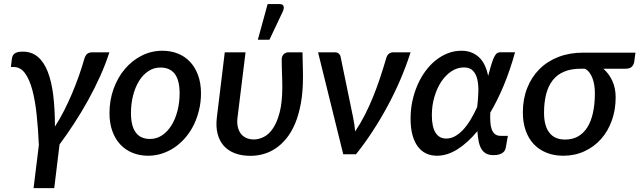

<svg xmlns="http://www.w3.org/2000/svg" viewBox="-20 -772 3200 961"><path d="M527.5 -510Q508 -450 480.8 -389.5Q453.5 -329 420.8 -270Q388 -211 351.8 -155.2Q315.5 -99.5 278 -49L251.5 169.5H148L174.5 -46Q171 -126.5 163.5 -197.5Q156 -268.5 141.8 -321.8Q127.5 -375 105 -405.8Q82.5 -436.5 49 -436.5H34.5L39 -474.5Q40 -483.5 42.8 -490.5Q45.5 -497.5 51.5 -502.8Q57.5 -508 67.8 -510.8Q78 -513.5 94 -513.5Q138.5 -513.5 169.2 -487.5Q200 -461.5 219 -413Q238 -364.5 246.5 -295Q255 -225.5 255 -138.5Q279 -175.5 300.2 -217.2Q321.5 -259 340 -302.5Q358.5 -346 374 -389.8Q389.5 -433.5 401.5 -475.5Q407 -495 416.5 -502.5Q426 -510 440.5 -510Z M731 -76.5Q764.5 -76.5 792 -95.2Q819.5 -114 838.8 -145.5Q858 -177 868.5 -218.2Q879 -259.5 879 -304.5Q879 -370.5 854.8 -402.2Q830.5 -434 783 -434Q749 -434 721.8 -415.5Q694.5 -397 675.5 -366Q656.5 -335 646 -293.5Q635.5 -252 635.5 -206.5Q635.5 -76.5 731 -76.5ZM721.5 7.5Q679.5 7.5 644 -6.8Q608.5 -21 582.8 -48.2Q557 -75.5 542.5 -115.2Q528 -155 528 -205.5Q528 -271 548.8 -328Q569.5 -385 605.5 -427.2Q641.5 -469.5 689.8 -493.8Q738 -518 793 -518Q835 -518 870.5 -503.8Q906 -489.5 931.5 -462.2Q957 -435 971.5 -395.2Q986 -355.5 986 -305Q986 -262 976.5 -222Q967 -182 950 -147.2Q933 -112.5 908.8 -84Q884.5 -55.5 855.2 -35.2Q826 -15 792 -3.8Q758 7.5 721.5 7.5Z M1494 -510Q1494.5 -496.5 1494.8 -479.5Q1495 -462.5 1495.5 -445.5Q1496 -428.5 1496.2 -413.2Q1496.5 -398 1496.5 -387.5Q1496.5 -313.5 1486 -255.5Q1475.5 -197.5 1457 -153.5Q1438.5 -109.5 1413.2 -78.8Q1388 -48 1359 -28.8Q1330 -9.5 1298 -0.8Q1266 8 1234 8Q1188 8 1154 -5.5Q1120 -19 1098.5 -44Q1077 -69 1068.5 -104.8Q1060 -140.5 1065.5 -185L1105 -510H1209L1169 -185Q1165.5 -158.5 1170 -138Q1174.5 -117.5 1185.2 -103.2Q1196 -89 1212.8 -81.5Q1229.5 -74 1251 -74Q1275 -74 1300.2 -86.5Q1325.5 -99 1346 -129Q1366.5 -159 1379.8 -209.5Q1393 -260 1393 -336.5Q1393 -351 1392.5 -368.5Q1392 -386 1391.5 -404.2Q1391 -422.5 1390.5 -440.8Q1390 -459 1390 -475Q1390 -484.5 1393.2 -491Q1396.5 -497.5 1401.2 -501.8Q1406 -506 1411.5 -508Q1417 -510 1422.5 -510ZM1270.5 -573 1319.5 -751.5H1380.5Q1395 -751.5 1399 -741.8Q1403 -732 1396 -715.5L1328.5 -573Z M2035 -510Q2013 -441.5 1983.8 -373.2Q1954.5 -305 1919.2 -239.8Q1884 -174.5 1844.2 -113.8Q1804.5 -53 1762 0H1698L1572 -510H1657Q1668.5 -510 1675.8 -503.8Q1683 -497.5 1684.5 -489L1747 -186Q1751 -167.5 1753.5 -149.8Q1756 -132 1757.5 -114Q1783.5 -152.5 1806 -196.5Q1828.5 -240.5 1847.5 -287.5Q1866.5 -334.5 1882.5 -382.8Q1898.5 -431 1912.5 -478.5Q1917 -496 1926.5 -503Q1936 -510 1946.5 -510Z M2214 -78.5Q2235.5 -78.5 2256.2 -89.5Q2277 -100.5 2296.5 -121Q2316 -141.5 2334 -170.8Q2352 -200 2368.5 -236.5Q2373 -274.5 2374.2 -310.2Q2375.5 -346 2369.2 -373.8Q2363 -401.5 2347.2 -418Q2331.5 -434.5 2301.5 -434.5Q2269 -434.5 2240 -415.5Q2211 -396.5 2189.2 -364Q2167.5 -331.5 2154.5 -288Q2141.5 -244.5 2141.5 -195.5Q2141.5 -137.5 2159.8 -108Q2178 -78.5 2214 -78.5ZM2558 -510.5Q2534 -423.5 2502.5 -347.2Q2471 -271 2434 -208.5Q2433 -183.5 2434.2 -162.2Q2435.5 -141 2441 -125.2Q2446.5 -109.5 2457.2 -100.8Q2468 -92 2487 -92H2522L2511.5 -32.5Q2510 -26 2506.8 -19.5Q2503.5 -13 2496.5 -7.8Q2489.5 -2.5 2478.2 1Q2467 4.5 2450 4.5Q2429 4.5 2414.5 -2.8Q2400 -10 2390.5 -25Q2381 -40 2376.2 -62.5Q2371.5 -85 2369.5 -115.5Q2321 -57 2269.8 -24.8Q2218.5 7.5 2167 7.5Q2137.5 7.5 2113.2 -3.8Q2089 -15 2071.5 -38.2Q2054 -61.5 2044.5 -96.2Q2035 -131 2035 -178.5Q2035 -224 2044.2 -266.8Q2053.5 -309.5 2070 -347.2Q2086.5 -385 2109.8 -416.5Q2133 -448 2161.2 -470.5Q2189.5 -493 2221.8 -505.5Q2254 -518 2289 -518Q2319.5 -518 2342.2 -508.2Q2365 -498.5 2381.2 -481.8Q2397.5 -465 2407.8 -442Q2418 -419 2423.5 -392.5L2427.5 -407.5Q2436.5 -441 2443.2 -461.2Q2450 -481.5 2456.5 -492.5Q2463 -503.5 2469.8 -507Q2476.5 -510.5 2485 -510.5Z M2886.5 -428Q2838 -428 2803.2 -413.2Q2768.5 -398.5 2746.2 -370Q2724 -341.5 2713.5 -300.5Q2703 -259.5 2703 -207Q2703 -142.5 2729.5 -108Q2756 -73.5 2808.5 -73.5Q2845.5 -73.5 2873.2 -89.2Q2901 -105 2919.8 -134.8Q2938.5 -164.5 2948 -207.8Q2957.5 -251 2957.5 -306Q2957.5 -326.5 2954.5 -345.8Q2951.5 -365 2945.2 -381.2Q2939 -397.5 2929.5 -409.8Q2920 -422 2907 -428ZM3160.5 -508.5 3154.5 -463Q3152.5 -448.5 3142.5 -438.2Q3132.5 -428 3110.5 -428H3000Q3028 -403.5 3044.8 -367.2Q3061.5 -331 3061.5 -284.5Q3061.5 -222 3042.2 -168.5Q3023 -115 2988.2 -76Q2953.5 -37 2905.2 -14.8Q2857 7.5 2799 7.5Q2752.5 7.5 2715 -7.8Q2677.5 -23 2651.2 -51Q2625 -79 2611 -119.2Q2597 -159.5 2597 -209.5Q2597 -276.5 2618.8 -331.5Q2640.5 -386.5 2680 -426Q2719.5 -465.5 2775.2 -487Q2831 -508.5 2899 -508.5Z"/></svg>

Font: Lato SemiBold
Style: Italic
Weight: 600
Italic angle: -7°
Designer: Lukasz Dziedzic with Adam Twardoch and Botio Nikoltchev
Foundry: tyPoland Lukasz Dziedzic
Version: Version 2.015; 2015-08-06; http://www.latofonts.com/